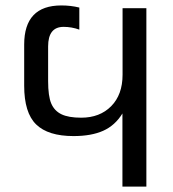

<svg xmlns="http://www.w3.org/2000/svg" viewBox="-20 -689 640 709"><path d="M432.1 0V-270Q404.8 -225.6 361.1 -206.1Q317.4 -186.5 251.5 -186.5Q157.7 -186.5 113.5 -229.5Q69.3 -272.5 69.3 -372.6V-524.4Q69.3 -668.9 206.5 -668.9Q241.7 -668.9 272.9 -661.1V-579.6Q244.6 -589.8 214.8 -589.8Q157.7 -589.8 157.7 -517.6V-389.6Q157.7 -334 169.2 -306.9Q180.7 -279.8 206.8 -267.1Q232.9 -254.4 279.8 -254.4Q348.6 -254.4 390.6 -296.9Q432.6 -339.4 432.6 -413.1V-658.7H520.5V0Z"/></svg>

Font: Liberation Mono
Style: Regular
Weight: 400
Monospace: yes
Designer: Steve Matteson
Foundry: Ascender Corporation
Version: Version 2.1.5